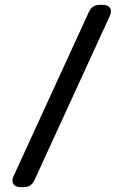

<svg xmlns="http://www.w3.org/2000/svg" viewBox="-20 -770 508 790"><path d="M391.1 -750H402.3Q424.8 -750 432.9 -737.1Q440.9 -724.1 431.6 -704.1L122.1 -29.3Q115.2 -14.2 104.2 -7.1Q93.3 0 76.7 0H65.4Q43 0 34.9 -12.9Q26.9 -25.9 36.1 -45.9L345.7 -720.7Q352.5 -735.8 363.5 -742.9Q374.5 -750 391.1 -750Z"/></svg>

Font: Gyrochrome
Style: Regular
Weight: 400
Designer: David Moles
Foundry: David Moles
Version: Version 1.005;Glyphs 3.2.3 (3260)